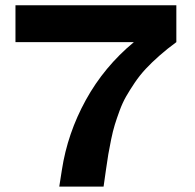

<svg xmlns="http://www.w3.org/2000/svg" viewBox="-20 -695 727 715"><path d="M37.6 -538.1V-675.3H636.7V-538.1Q602.5 -513.2 573.5 -487.5Q544.4 -461.9 522.2 -438Q500 -414.1 481.4 -386.5Q462.9 -358.9 449.7 -335.9Q436.5 -313 425.5 -283.2Q414.6 -253.4 407.5 -230.5Q400.4 -207.5 393.8 -175.3Q387.2 -143.1 383.3 -120.1Q379.4 -97.2 374.5 -62L365.7 0H200.7L210.4 -62Q231.4 -198.7 299.6 -322.5Q367.7 -446.3 478.5 -538.1Z"/></svg>

Font: Bert Sans Black
Style: Regular
Weight: 900
Designer: Christian Robertson, Adam Twardoch, & Cristiano Sobral
Foundry: Google
Version: Version 12.135;January 10, 2020;FontCreator 12.0.0.2547 64-b